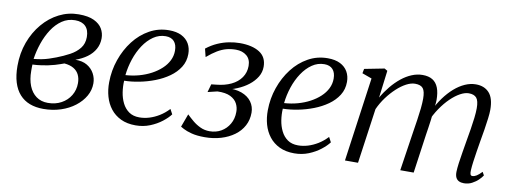

<svg xmlns="http://www.w3.org/2000/svg" viewBox="-51 -804 2855 1072"><g transform="rotate(10 1377.0 -268.0)"><path d="M221 9Q177.5 9 143.5 -4Q109.5 -17 85.8 -43.5Q62 -70 49.8 -109.8Q37.5 -149.5 37.5 -203Q37.5 -275 60.2 -337Q83 -399 122.8 -446Q162.5 -493 214.5 -519.2Q266.5 -545.5 325.5 -545.5Q380 -545.5 412.2 -530Q444.5 -514.5 459 -489.8Q473.5 -465 473.5 -435.5Q473.5 -402 458.2 -374.2Q443 -346.5 415 -326Q387 -305.5 350 -292.5Q390.5 -293 417.2 -277Q444 -261 458 -235Q472 -209 472 -179.5Q472 -141.5 452.8 -107.8Q433.5 -74 399.2 -47.5Q365 -21 319.2 -6Q273.5 9 221 9ZM239.5 -28.5Q283 -28.5 316.2 -46.8Q349.5 -65 368.2 -96.2Q387 -127.5 387 -166Q387 -192.5 377.2 -213Q367.5 -233.5 346.8 -246Q326 -258.5 293.5 -261.5Q286 -259 273 -254.2Q260 -249.5 242.8 -244.5Q225.5 -239.5 204 -235Q187 -232 165.8 -228.8Q144.5 -225.5 118.5 -224.5Q118 -215.5 118 -207.5Q118 -199.5 118 -188Q118 -140.5 132.2 -104.5Q146.5 -68.5 173.8 -48.5Q201 -28.5 239.5 -28.5ZM119.5 -256.5Q144.5 -259 165 -263Q185.5 -267 204.5 -273.2Q223.5 -279.5 243.5 -287Q282.5 -302 316.2 -320.2Q350 -338.5 370.5 -364.5Q391 -390.5 391 -428Q391 -468 370.2 -488.8Q349.5 -509.5 311.5 -509.5Q270 -509.5 237.2 -487.2Q204.5 -465 180.5 -428Q156.5 -391 141.2 -346.2Q126 -301.5 119.5 -256.5Z M935.5 -86Q920.5 -65.5 891.8 -43Q863 -20.5 825.2 -5.2Q787.5 10 744 10Q695.5 10 660 -7Q624.5 -24 601.5 -53.5Q578.5 -83 567.8 -121Q557 -159 557.5 -201.5Q558 -268.5 579.5 -330.2Q601 -392 638.5 -440.5Q676 -489 726.8 -517.2Q777.5 -545.5 837.5 -545.5Q880 -545.5 908.2 -531.2Q936.5 -517 951 -491.8Q965.5 -466.5 965.5 -433.5Q965.5 -391.5 944.5 -358.2Q923.5 -325 888.5 -300.2Q853.5 -275.5 810.8 -259Q768 -242.5 723.2 -233.8Q678.5 -225 638.5 -224.5Q636.5 -192.5 641.5 -159.5Q646.5 -126.5 660.2 -98.8Q674 -71 697.8 -54.2Q721.5 -37.5 757 -37.5Q785 -37.5 813 -46Q841 -54.5 868.5 -71.2Q896 -88 920.5 -114ZM824.5 -509.5Q787 -509.5 755.2 -487.8Q723.5 -466 699.2 -429.5Q675 -393 660 -348Q645 -303 640 -256.5Q680 -259 716.8 -269.2Q753.5 -279.5 784.8 -296.2Q816 -313 839.5 -334.8Q863 -356.5 876 -382.8Q889 -409 889 -438.5Q889 -472.5 872.5 -491Q856 -509.5 824.5 -509.5Z M1135.5 8Q1090.5 8 1060.5 0Q1030.5 -8 1014.5 -16.8Q998.5 -25.5 996 -27L1023.5 -101.5Q1040.5 -85 1060.2 -68.5Q1080 -52 1104 -40.8Q1128 -29.5 1156.5 -29.5Q1193 -29.5 1222 -46.2Q1251 -63 1268.2 -92.8Q1285.5 -122.5 1285.5 -161Q1286 -186 1274.5 -208.2Q1263 -230.5 1236 -244Q1209 -257.5 1162 -256L1108 -243L1121 -289L1148.5 -292Q1196.5 -296.5 1232.5 -313.8Q1268.5 -331 1288.5 -360Q1308.5 -389 1308.5 -426Q1308.5 -464 1284.5 -483.8Q1260.5 -503.5 1224 -503.5Q1195.5 -503.5 1170.2 -496.8Q1145 -490 1119.8 -475Q1094.5 -460 1063.5 -433.5L1052 -479.5Q1082 -503 1113.8 -517Q1145.5 -531 1177.5 -537.2Q1209.5 -543.5 1239 -543.5Q1309.5 -543.5 1350.8 -517.2Q1392 -491 1392 -436Q1392 -405 1375.8 -378.2Q1359.5 -351.5 1332 -330Q1304.5 -308.5 1269.2 -293.8Q1234 -279 1196.5 -272L1203.5 -283Q1257 -287.5 1294.2 -273.8Q1331.5 -260 1350.8 -233Q1370 -206 1370 -172Q1370 -131 1352.2 -97.8Q1334.5 -64.5 1302.2 -41Q1270 -17.5 1227.5 -4.8Q1185 8 1135.5 8Z M1835 -86Q1820 -65.5 1791.2 -43Q1762.5 -20.5 1724.8 -5.2Q1687 10 1643.5 10Q1595 10 1559.5 -7Q1524 -24 1501 -53.5Q1478 -83 1467.2 -121Q1456.5 -159 1457 -201.5Q1457.5 -268.5 1479 -330.2Q1500.5 -392 1538 -440.5Q1575.5 -489 1626.2 -517.2Q1677 -545.5 1737 -545.5Q1779.5 -545.5 1807.8 -531.2Q1836 -517 1850.5 -491.8Q1865 -466.5 1865 -433.5Q1865 -391.5 1844 -358.2Q1823 -325 1788 -300.2Q1753 -275.5 1710.2 -259Q1667.5 -242.5 1622.8 -233.8Q1578 -225 1538 -224.5Q1536 -192.5 1541 -159.5Q1546 -126.5 1559.8 -98.8Q1573.5 -71 1597.2 -54.2Q1621 -37.5 1656.5 -37.5Q1684.5 -37.5 1712.5 -46Q1740.5 -54.5 1768 -71.2Q1795.5 -88 1820 -114ZM1724 -509.5Q1686.5 -509.5 1654.8 -487.8Q1623 -466 1598.8 -429.5Q1574.5 -393 1559.5 -348Q1544.5 -303 1539.5 -256.5Q1579.5 -259 1616.2 -269.2Q1653 -279.5 1684.2 -296.2Q1715.5 -313 1739 -334.8Q1762.5 -356.5 1775.5 -382.8Q1788.5 -409 1788.5 -438.5Q1788.5 -472.5 1772 -491Q1755.5 -509.5 1724 -509.5Z M2076 -534 2056.5 -379Q2077 -414.5 2102 -444.8Q2127 -475 2155.2 -497.8Q2183.5 -520.5 2213.8 -533Q2244 -545.5 2275 -545.5Q2309 -545.5 2331 -532Q2353 -518.5 2364 -490.8Q2375 -463 2375 -420Q2375 -414 2374 -403.8Q2373 -393.5 2371.5 -380.2Q2370 -367 2367.5 -351.5L2356.5 -357.5Q2376 -398.5 2401.2 -433Q2426.5 -467.5 2455.2 -492.8Q2484 -518 2515 -531.8Q2546 -545.5 2577 -545.5Q2625 -545.5 2652.5 -515.2Q2680 -485 2680 -419Q2680 -399.5 2676.2 -369.5Q2672.5 -339.5 2667 -305.2Q2661.5 -271 2655.5 -238Q2650.5 -208 2645.5 -176.8Q2640.5 -145.5 2636.8 -117.8Q2633 -90 2632 -69.5Q2631 -54 2633.8 -46Q2636.5 -38 2645 -38Q2656.5 -38 2669 -45.8Q2681.5 -53.5 2698 -71L2708.5 -52.5Q2701.5 -41 2686.8 -26.5Q2672 -12 2651.2 -1Q2630.5 10 2605.5 10Q2589 10 2577.2 4.2Q2565.5 -1.5 2559.5 -14Q2553.5 -26.5 2554 -46.5Q2554.5 -65.5 2558.5 -95.8Q2562.5 -126 2568.5 -160.8Q2574.5 -195.5 2580 -229.5Q2585.5 -260.5 2591 -294Q2596.5 -327.5 2600.2 -359.2Q2604 -391 2604 -415Q2604 -457 2590.2 -473.2Q2576.5 -489.5 2546 -489.5Q2524.5 -489.5 2498.2 -475.2Q2472 -461 2444.8 -434.8Q2417.5 -408.5 2392.8 -372.2Q2368 -336 2350 -292.5L2367.5 -345.5Q2366 -326.5 2363 -304.5Q2360 -282.5 2356.8 -260.5Q2353.5 -238.5 2350.5 -219.5L2319.5 0H2243.5L2278 -228Q2283 -259.5 2288.2 -294Q2293.5 -328.5 2296.8 -360.2Q2300 -392 2300 -415Q2300 -457 2287 -473.5Q2274 -490 2241.5 -490Q2219 -490 2192.2 -476Q2165.5 -462 2138.8 -437.2Q2112 -412.5 2088.2 -380.5Q2064.5 -348.5 2048 -312L2004 0H1930L1996.5 -476.5L1941.5 -496.5L1946.5 -522L2059 -544Z"/></g></svg>

Font: Merriweather 72pt Light
Style: Italic
Weight: 300
Italic angle: -7.8°
Version: Version 2.101